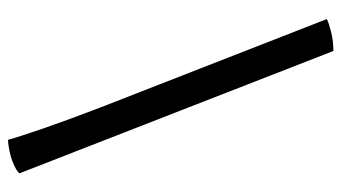

<svg xmlns="http://www.w3.org/2000/svg" viewBox="-214 -580 886 499"><g transform="rotate(-90 229.5 -330.0)"><path d="M347 93 29 -723Q35 -731 58.5 -740.5Q82 -750 116 -753Q124 -724 145.5 -661.5Q167 -599 200 -513L430 76Q420 81 396.5 87Q373 93 347 93Z"/></g></svg>

Font: Texturina Medium 12pt
Style: Bold
Weight: 700
Version: Version 1.002